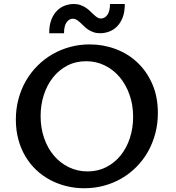

<svg xmlns="http://www.w3.org/2000/svg" viewBox="-20 -952 900 981"><path d="M427.2 -76.2Q480 -76.2 522.9 -98.1Q565.9 -120.1 596.4 -158Q627 -195.8 643.6 -246.6Q660.2 -297.4 660.2 -355Q660.2 -416 641.8 -468Q623.5 -520 591.3 -558.1Q559.1 -596.2 515.1 -617.7Q471.2 -639.2 419.9 -639.2Q366.7 -639.2 323.7 -616.7Q280.8 -594.2 250.5 -555.9Q220.2 -517.6 203.9 -466.8Q187.5 -416 187.5 -358.9Q187.5 -297.9 205.6 -246.1Q223.6 -194.3 255.6 -156.7Q287.6 -119.1 331.5 -97.7Q375.5 -76.2 427.2 -76.2ZM410.6 9.8Q363.3 9.8 318.8 -1.2Q274.4 -12.2 235.6 -33Q196.8 -53.7 164.8 -84Q132.8 -114.3 109.6 -153.3Q86.4 -192.4 73.7 -239.5Q61 -286.6 61 -340.8Q61 -397 74.7 -447.3Q88.4 -497.6 113 -540Q137.7 -582.5 172.4 -616.9Q207 -651.4 248.8 -675.3Q290.5 -699.2 338.4 -712.2Q386.2 -725.1 438 -725.1Q507.8 -725.1 571 -701.4Q634.3 -677.7 682.1 -632.6Q730 -587.4 758.3 -522.5Q786.6 -457.5 786.6 -375Q786.6 -319.3 773.2 -269Q759.8 -218.8 735.4 -176Q710.9 -133.3 676.8 -98.9Q642.6 -64.5 600.8 -40.3Q559.1 -16.1 511 -3.2Q462.9 9.8 410.6 9.8ZM492.2 -782.2Q472.2 -782.2 456.8 -787.8Q441.4 -793.5 429.4 -801.5Q417.5 -809.6 408 -819.3Q398.4 -829.1 389.4 -837.2Q380.4 -845.2 371.6 -850.8Q362.8 -856.4 352.1 -856.4Q333.5 -856.4 320.3 -838.1Q307.1 -819.8 307.1 -782.2H231.4Q231.4 -824.7 243.2 -853.3Q254.9 -881.8 273.2 -899.2Q291.5 -916.5 313.7 -924.1Q335.9 -931.6 356.4 -931.6Q376 -931.6 391.4 -926Q406.7 -920.4 418.9 -912.4Q431.2 -904.3 440.9 -894.5Q450.7 -884.8 459.5 -876.7Q468.3 -868.7 476.8 -863Q485.4 -857.4 495.1 -857.4Q515.6 -857.4 528.8 -876.2Q542 -895 542 -931.6H617.7Q617.7 -889.2 606 -860.6Q594.2 -832 575.9 -814.7Q557.6 -797.4 535.4 -789.8Q513.2 -782.2 492.2 -782.2Z"/></svg>

Font: Proza Libre
Style: Medium
Weight: 500
Designer: Jasper de Waard
Foundry: Jasper de Waard
Version: Version 1.000; ttfautohint (v1.4.1.8-43bc)